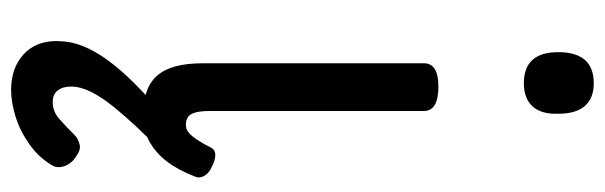

<svg xmlns="http://www.w3.org/2000/svg" viewBox="-392 -443 1090 346"><g transform="rotate(90 153.0 -270.0)"><path d="M188 17Q164 17 146 11Q128 5 116.5 -8Q105 -21 99.5 -41.5Q94 -62 94 -91V-489Q94 -502 104.5 -508.5Q115 -515 136 -515Q158 -515 169 -508.5Q180 -502 180 -489V-104Q180 -88 182.5 -78Q185 -68 190.5 -64Q196 -60 205 -60Q213 -60 219 -65Q225 -70 232 -80.5Q239 -91 247 -107Q251 -113 259.5 -113Q268 -113 280 -107Q292 -102 297 -93Q302 -84 298 -76Q287 -47 271.5 -26.5Q256 -6 235.5 5.5Q215 17 188 17ZM130 -669Q102 -669 88 -684.5Q74 -700 74 -731Q74 -763 88 -779Q102 -795 130 -795Q157 -795 171 -779Q185 -763 185 -731Q186 -700 171.5 -684.5Q157 -669 130 -669ZM142 255Q103 255 78.5 233Q54 211 54 173Q54 149 62.5 127Q71 105 88 81.5Q105 58 130 33Q155 8 188 -21H250V-13Q229 7 208.5 29Q188 51 171.5 71.5Q155 92 145.5 111Q136 130 136 147Q136 162 143 171Q150 180 164 180Q181 180 194.5 168Q208 156 225 139Q231 134 240.5 131.5Q250 129 262 138Q274 145 279 158Q284 171 278 181Q264 205 240 222Q216 239 190 247Q164 255 142 255Z"/></g></svg>

Font: Playwrite AT
Style: Regular
Weight: 400
Designer: Veronika Burian, José Scaglione
Foundry: TypeTogether
Version: Version 1.002